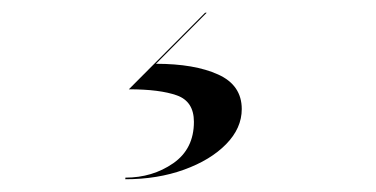

<svg xmlns="http://www.w3.org/2000/svg" viewBox="-20 -26 590 301"><path d="M284 165Q284 133 257.2 123.5Q230.5 114 182 114L301.5 -6H304L224.5 74Q285 74 322 90.8Q359 107.5 359 145Q359 175 334.5 200Q310 225 268.5 240Q227 255 176.5 255V252.5Q219 252.5 251.5 230Q284 207.5 284 165Z"/></svg>

Font: Bodoni* 72pt
Style: Italic
Weight: 400
Italic angle: -13°
Version: Version 2.3